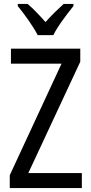

<svg xmlns="http://www.w3.org/2000/svg" viewBox="-20 -963 464 983"><path d="M173 -783H253C275 -829 324 -892 356 -932V-943H306C272 -912 248 -889 213 -850C182 -885 149 -920 121 -943H71V-932C107 -888 150 -828 173 -783ZM399 0V-77H125L391 -647V-714H36V-637H295L30 -66V0Z"/></svg>

Font: Noto Sans Telugu Condensed
Style: Regular
Weight: 400
Width: 3
Designer: Jelle Bosma - Monotype Design Team
Foundry: Monotype Imaging Inc.
Version: Version 2.005